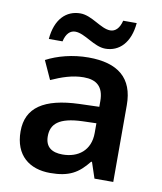

<svg xmlns="http://www.w3.org/2000/svg" viewBox="-85 -868 757 896"><g transform="rotate(10 294.0 -420.5)"><path d="M99 -656H164C172 -693 191 -711 215 -711C261 -711 312 -657 366 -657C432 -657 482 -706 490 -800H426C417 -763 398 -745 374 -745C329 -745 279 -799 224 -799C157 -799 107 -751 99 -656ZM297 -603C222 -603 151 -584 98 -556L138 -468C187 -490 237 -508 291 -508C351 -508 386 -481 386 -412V-385L292 -382C125 -376 44 -321 44 -209C44 -94 116 -41 213 -41C303 -41 346 -67 393 -126H397L422 -51H511V-415C511 -543 437 -603 297 -603ZM320 -305 386 -307V-261C386 -178 329 -136 255 -136C206 -136 173 -156 173 -208C173 -266 209 -301 320 -305Z"/></g></svg>

Font: Noto Sans Tamil UI SemiBold
Style: Regular
Weight: 600
Designer: Jelle Bosma - Monotype Design Team
Foundry: Monotype Imaging Inc.
Version: Version 2.004